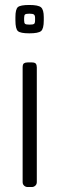

<svg xmlns="http://www.w3.org/2000/svg" viewBox="-20 -752 244 772"><path d="M91 -501H108Q120 -501 124 -496Q128 -491 128 -481V-20Q128 -11 122 -5.5Q116 0 108 0H91Q83 0 77 -5.5Q71 -11 71 -20V-481Q71 -494 76.5 -497.5Q82 -501 91 -501ZM156 -683V-670Q156 -636 145 -627Q134 -618 98 -618Q62 -618 52 -627Q42 -636 42 -670V-683Q42 -715 52 -723.5Q62 -732 98 -732Q134 -732 145 -722.5Q156 -713 156 -683ZM77 -680V-670Q77 -659 81 -656Q85 -653 99 -653Q113 -653 117 -656Q121 -659 121 -670V-680Q121 -690 116.5 -693.5Q112 -697 98.5 -697Q85 -697 81 -694Q77 -691 77 -680Z"/></svg>

Font: Text Me One
Style: Regular
Weight: 400
Designer: Julia Petretta
Foundry: Julia Petretta
Version: Version 1.003